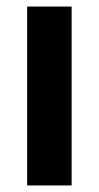

<svg xmlns="http://www.w3.org/2000/svg" viewBox="-20 -567 302 587"><path d="M199 0V-547H63V0Z"/></svg>

Font: Noto Sans Armenian Condensed
Style: Bold
Weight: 700
Width: 3
Designer: Monotype Design Team
Foundry: Monotype Imaging Inc.
Version: Version 2.008